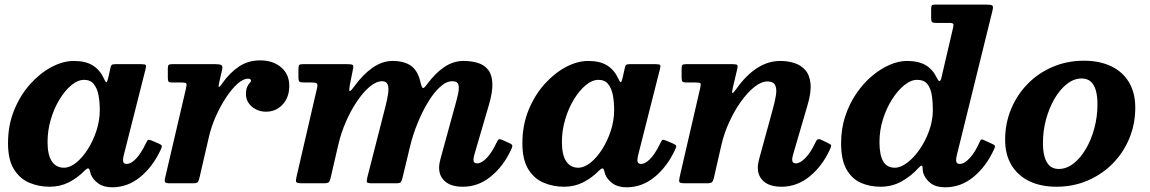

<svg xmlns="http://www.w3.org/2000/svg" viewBox="-20 -800 5020 838"><path d="M415.5 -320Q415.5 -274 400.8 -229Q386 -184 362.5 -147.5Q339 -111 311.8 -89.5Q284.5 -68 259.5 -68Q224.5 -68 206 -96.2Q187.5 -124.5 187.5 -180Q187.5 -230.5 201.8 -278.8Q216 -327 239.8 -366Q263.5 -405 291.5 -428.2Q319.5 -451.5 347 -451.5Q374.5 -451.5 389.2 -433.2Q404 -415 409.8 -385Q415.5 -355 415.5 -320ZM681 -145.5Q687.5 -159 686.2 -163.5Q685 -168 672.5 -173.5L642 -186.5Q631 -191 627 -189.5Q623 -188 617.5 -176Q605 -149 590.5 -128.2Q576 -107.5 561 -96Q546 -84.5 533 -84.5Q517 -84.5 517 -101Q517 -105 517.8 -110.5Q518.5 -116 519.5 -120L615.5 -499Q619 -512 616.2 -516Q613.5 -520 596 -520H484Q472 -520 468 -516.8Q464 -513.5 462.5 -505.5L452.5 -460.5Q448 -441.5 444.2 -441.2Q440.5 -441 433.5 -457Q416.5 -494.5 385.2 -514.2Q354 -534 302 -534Q255.5 -534 205.5 -507.8Q155.5 -481.5 112.2 -433.5Q69 -385.5 42 -319.8Q15 -254 15 -175Q15 -102.5 41 -61Q67 -19.5 108.5 -2.2Q150 15 197 15Q242.5 15 280.8 -4.5Q319 -24 349 -55Q358 -63.5 362.5 -64.8Q367 -66 370.5 -59.5Q371.5 -56.5 373 -51.8Q374.5 -47 376.5 -39Q386 -15.5 409.5 1Q433 17.5 469.5 17.5Q537 17.5 591.8 -27.2Q646.5 -72 681 -145.5Z M730.5 -520Q720 -520 716.2 -516.5Q712.5 -513 712.5 -502V-463.5Q712.5 -449 715.2 -444.5Q718 -440 732.5 -440H769.5Q790 -440 793 -435.8Q796 -431.5 792 -415L700.5 -23Q697.5 -9.5 701 -4.8Q704.5 0 723 0H819.5Q839.5 0 843.5 -5.2Q847.5 -10.5 851 -26L891.5 -201Q902 -247.5 922.2 -292.8Q942.5 -338 967.2 -375.2Q992 -412.5 1016.8 -434.5Q1041.5 -456.5 1062 -456.5Q1075.5 -456.5 1075.5 -448Q1075.5 -443.5 1070 -438Q1064.5 -432.5 1059 -421.2Q1053.5 -410 1053.5 -388Q1053.5 -367.5 1065.2 -350.2Q1077 -333 1096.8 -322.8Q1116.5 -312.5 1141 -312.5Q1184.5 -312.5 1213.5 -343.8Q1242.5 -375 1242.5 -425Q1242.5 -476 1207 -506.2Q1171.5 -536.5 1115.5 -536.5Q1063 -536.5 1023 -509.5Q983 -482.5 952 -439Q937 -417 935 -421Q933 -425 937.5 -444L949.5 -495.5Q953 -512 945.8 -516Q938.5 -520 920 -520Z M1303.5 -520Q1288.5 -520 1285.5 -515.5Q1282.5 -511 1282.5 -496V-463Q1282.5 -446.5 1287.5 -443.2Q1292.5 -440 1308.5 -440H1337.5Q1359 -440 1363.2 -435.2Q1367.5 -430.5 1363.5 -414.5L1274.5 -30Q1270 -11.5 1272.8 -5.8Q1275.5 0 1299.5 0H1393Q1410.5 0 1415.2 -5.2Q1420 -10.5 1423 -23.5L1456.5 -168Q1468 -218.5 1489.5 -268Q1511 -317.5 1538 -357.5Q1565 -397.5 1593.5 -421.5Q1622 -445.5 1647.5 -445.5Q1666 -445.5 1671.8 -432Q1677.5 -418.5 1674.2 -393.8Q1671 -369 1662 -334L1583.5 -27Q1579.5 -10 1581.5 -5Q1583.5 0 1604.5 0H1709Q1724.5 0 1728.8 -4.5Q1733 -9 1736 -21L1770 -162Q1782 -212 1802.5 -262.2Q1823 -312.5 1848 -354Q1873 -395.5 1900.5 -420.5Q1928 -445.5 1954 -445.5Q1977 -445.5 1981 -429.5Q1985 -413.5 1978.2 -385.2Q1971.5 -357 1961 -320L1903 -108.5Q1900.5 -100 1898.5 -88.8Q1896.5 -77.5 1896.5 -68Q1896.5 -30.5 1923 -7.8Q1949.5 15 2000.5 15Q2067 15 2121.2 -28.8Q2175.5 -72.5 2209 -143Q2217.5 -160 2215.8 -165.5Q2214 -171 2198.5 -177.5L2174 -188.5Q2161.5 -194 2157.5 -192.2Q2153.5 -190.5 2148 -179Q2128 -135.5 2105 -111.2Q2082 -87 2062.5 -87Q2046.5 -87 2046.5 -103.5Q2046.5 -111.5 2050.5 -125.5L2113.5 -341Q2130.5 -398.5 2129 -436Q2127.5 -473.5 2110.8 -495Q2094 -516.5 2066.2 -525.2Q2038.5 -534 2003 -534Q1958.5 -534 1919.2 -507.5Q1880 -481 1844.5 -433Q1831.5 -415 1826.5 -415.5Q1821.5 -416 1816 -437.5Q1805 -490 1775 -512Q1745 -534 1693.5 -534Q1648.5 -534 1606.2 -504.5Q1564 -475 1527 -424Q1510 -400.5 1506.2 -402.5Q1502.5 -404.5 1506.5 -427.5L1521 -500Q1524 -514.5 1518.2 -517.2Q1512.5 -520 1495.5 -520Z M2660.5 -320Q2660.5 -274 2645.8 -229Q2631 -184 2607.5 -147.5Q2584 -111 2556.8 -89.5Q2529.5 -68 2504.5 -68Q2469.5 -68 2451 -96.2Q2432.5 -124.5 2432.5 -180Q2432.5 -230.5 2446.8 -278.8Q2461 -327 2484.8 -366Q2508.5 -405 2536.5 -428.2Q2564.5 -451.5 2592 -451.5Q2619.5 -451.5 2634.2 -433.2Q2649 -415 2654.8 -385Q2660.5 -355 2660.5 -320ZM2926 -145.5Q2932.5 -159 2931.2 -163.5Q2930 -168 2917.5 -173.5L2887 -186.5Q2876 -191 2872 -189.5Q2868 -188 2862.5 -176Q2850 -149 2835.5 -128.2Q2821 -107.5 2806 -96Q2791 -84.5 2778 -84.5Q2762 -84.5 2762 -101Q2762 -105 2762.8 -110.5Q2763.5 -116 2764.5 -120L2860.5 -499Q2864 -512 2861.2 -516Q2858.5 -520 2841 -520H2729Q2717 -520 2713 -516.8Q2709 -513.5 2707.5 -505.5L2697.5 -460.5Q2693 -441.5 2689.2 -441.2Q2685.5 -441 2678.5 -457Q2661.5 -494.5 2630.2 -514.2Q2599 -534 2547 -534Q2500.5 -534 2450.5 -507.8Q2400.5 -481.5 2357.2 -433.5Q2314 -385.5 2287 -319.8Q2260 -254 2260 -175Q2260 -102.5 2286 -61Q2312 -19.5 2353.5 -2.2Q2395 15 2442 15Q2487.5 15 2525.8 -4.5Q2564 -24 2594 -55Q2603 -63.5 2607.5 -64.8Q2612 -66 2615.5 -59.5Q2616.5 -56.5 2618 -51.8Q2619.5 -47 2621.5 -39Q2631 -15.5 2654.5 1Q2678 17.5 2714.5 17.5Q2782 17.5 2836.8 -27.2Q2891.5 -72 2926 -145.5Z M2974 -520Q2961.5 -520 2958.2 -516.2Q2955 -512.5 2955 -499.5V-463Q2955 -449 2958.2 -444.5Q2961.5 -440 2975.5 -440H3013.5Q3033.5 -440 3036.8 -436.5Q3040 -433 3036.5 -417.5L2946.5 -28Q2942.5 -10 2945.5 -5Q2948.5 0 2972 0H3066Q3083 0 3088 -5.5Q3093 -11 3096 -24.5L3129 -169Q3140.5 -218.5 3162.8 -267.2Q3185 -316 3213.5 -356Q3242 -396 3272.2 -420.2Q3302.5 -444.5 3330 -444.5Q3355 -444.5 3363 -428.8Q3371 -413 3366.8 -385.2Q3362.5 -357.5 3352 -320L3294 -108.5Q3291.5 -100 3289.5 -88.8Q3287.5 -77.5 3287.5 -68Q3287.5 -30.5 3314 -7.8Q3340.5 15 3391.5 15Q3458.5 15 3513.8 -30Q3569 -75 3602 -147.5Q3608.5 -161 3607.5 -165.5Q3606.5 -170 3594 -175.5L3563 -190.5Q3552.5 -194.5 3547.8 -191Q3543 -187.5 3538.5 -177Q3518.5 -134.5 3495.5 -110.8Q3472.5 -87 3453.5 -87Q3437.5 -87 3437.5 -103.5Q3437.5 -111.5 3441.5 -125.5L3504.5 -341Q3521.5 -398.5 3517.5 -436Q3513.5 -473.5 3494 -495Q3474.5 -516.5 3446 -525.2Q3417.5 -534 3386 -534Q3333 -534 3285.2 -503.5Q3237.5 -473 3196.5 -415.5Q3180 -392 3176.8 -393.8Q3173.5 -395.5 3178.5 -417.5L3198 -500Q3201 -513 3197.2 -516.5Q3193.5 -520 3177 -520Z M4051.5 -320Q4051.5 -274 4035.2 -229Q4019 -184 3993.5 -147.5Q3968 -111 3939.2 -89.5Q3910.5 -68 3885.5 -68Q3850.5 -68 3834.5 -96.2Q3818.5 -124.5 3818.5 -180Q3818.5 -230.5 3833.5 -278.8Q3848.5 -327 3873.2 -366Q3898 -405 3926.8 -428.2Q3955.5 -451.5 3983 -451.5Q4013 -451.5 4027.5 -433.2Q4042 -415 4046.8 -385Q4051.5 -355 4051.5 -320ZM4319 -149Q4324 -159.5 4322.2 -163.5Q4320.5 -167.5 4310.5 -172L4274.5 -188.5Q4266.5 -192.5 4263.2 -191.2Q4260 -190 4256.5 -182Q4237.5 -138 4213.5 -111.2Q4189.5 -84.5 4169 -84.5Q4153 -84.5 4153 -101Q4153 -105 4153.8 -110.5Q4154.5 -116 4155.5 -120L4312 -754.5Q4316 -772 4311 -776Q4306 -780 4284 -780H4060.5Q4049.5 -780 4046.8 -776Q4044 -772 4044 -760.5V-720Q4044 -707.5 4048.2 -703.8Q4052.5 -700 4064.5 -700H4124Q4138.5 -700 4140.5 -695.2Q4142.5 -690.5 4140 -680L4089 -461Q4085 -445 4080 -446Q4075 -447 4067 -463.5Q4051 -497 4020.2 -515.5Q3989.5 -534 3938 -534Q3902.5 -534 3863 -517Q3823.5 -500 3785.8 -468.2Q3748 -436.5 3717.8 -392.2Q3687.5 -348 3669.2 -293Q3651 -238 3651 -175Q3651 -102.5 3674.5 -61Q3698 -19.5 3737 -2.2Q3776 15 3823 15Q3872.5 15 3913.8 -7.5Q3955 -30 3988 -66Q3997 -76 4001.5 -77Q4006 -78 4006.5 -68.5Q4007 -65.5 4007.2 -60.2Q4007.5 -55 4009 -46.5Q4018 -18.5 4041.8 -0.5Q4065.5 17.5 4105.5 17.5Q4174 17.5 4229.2 -28Q4284.5 -73.5 4319 -149Z M4367 -190Q4367 -125 4394.8 -79.2Q4422.5 -33.5 4472.8 -9.2Q4523 15 4591 15Q4664.5 15 4727.2 -12Q4790 -39 4836.8 -86.5Q4883.5 -134 4909.2 -196.5Q4935 -259 4935 -330Q4935 -395 4907.5 -441Q4880 -487 4829.5 -511Q4779 -535 4711 -535Q4637.5 -535 4574.8 -508.2Q4512 -481.5 4465.5 -434Q4419 -386.5 4393 -324Q4367 -261.5 4367 -190ZM4532 -175Q4532 -229.5 4545.8 -279.8Q4559.5 -330 4583.2 -370.2Q4607 -410.5 4637.2 -434Q4667.5 -457.5 4701 -457.5Q4725.5 -457.5 4740.8 -443.8Q4756 -430 4763 -404.8Q4770 -379.5 4770 -345Q4770 -291.5 4756.5 -240.8Q4743 -190 4719.2 -149.8Q4695.5 -109.5 4665 -86Q4634.5 -62.5 4601 -62.5Q4576.5 -62.5 4561.5 -76.2Q4546.5 -90 4539.2 -115.2Q4532 -140.5 4532 -175Z"/></svg>

Font: Besley
Style: Bold Italic
Weight: 700
Italic angle: -13°
Designer: Owen Earl
Foundry: indestructible type*
Version: Version 2.001